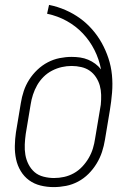

<svg xmlns="http://www.w3.org/2000/svg" viewBox="-20 -755 540 783"><path d="M199 8Q171 8 145 1.5Q119 -5 98.5 -20Q78 -35 64.5 -57.5Q51 -80 45.5 -106Q40 -132 40.5 -160Q41 -188 45 -215L65 -335Q69 -360 77 -384Q85 -408 99 -430Q113 -452 132.5 -470.5Q152 -489 175 -501Q198 -513 223 -518Q248 -523 272 -523Q290 -523 307 -520.5Q324 -518 339.5 -511.5Q355 -505 368.5 -495Q382 -485 392 -472Q384 -514 365 -551.5Q346 -589 317.5 -619Q289 -649 252 -669.5Q215 -690 172 -699L180 -735Q215 -728 247 -714Q279 -700 306 -680.5Q333 -661 355.5 -635.5Q378 -610 394.5 -580.5Q411 -551 422 -518Q433 -485 436.5 -449.5Q440 -414 437 -377.5Q434 -341 428 -305L408 -185Q404 -160 396 -135.5Q388 -111 374 -88Q360 -65 341 -46Q322 -27 298.5 -14.5Q275 -2 249.5 3Q224 8 199 8ZM200 -29Q221 -29 241.5 -33.5Q262 -38 281 -48.5Q300 -59 315.5 -75.5Q331 -92 342 -111Q353 -130 359 -150Q365 -170 368 -191L391 -328Q393 -348 392.5 -368Q392 -388 387 -406Q382 -424 371.5 -440Q361 -456 346 -466.5Q331 -477 311.5 -481.5Q292 -486 272 -486Q252 -486 232 -481.5Q212 -477 192.5 -467Q173 -457 157.5 -441.5Q142 -426 131.5 -407.5Q121 -389 114.5 -369Q108 -349 105 -329L85 -209Q82 -188 81 -166Q80 -144 83.5 -123.5Q87 -103 96.5 -84.5Q106 -66 121 -53Q136 -40 157.5 -34.5Q179 -29 200 -29Z"/></svg>

Font: Iosevka Curly Slab Extralight
Style: Italic
Weight: 200
Italic angle: -9°
Monospace: yes
Designer: Belleve Invis
Foundry: Belleve Invis
Version: Version 22.1.2; ttfautohint (v1.8.4)